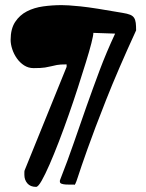

<svg xmlns="http://www.w3.org/2000/svg" viewBox="-20 -729 571 750"><path d="M213.9 -23.4Q213.9 -24.4 214.8 -26.4Q244.1 -100.6 268.6 -171.9Q293 -243.2 317.9 -313.5Q342.8 -383.8 369.1 -454.1Q395.5 -524.4 429.7 -597.7L344.7 -600.6Q344.7 -590.8 336.9 -560.1Q329.1 -529.3 315.4 -485.4Q301.8 -441.4 284.7 -388.2Q267.6 -335 248.5 -280.8Q229.5 -226.6 210 -175.8Q190.4 -125 173.3 -85.9Q156.2 -46.9 142.6 -22.9Q128.9 1 121.1 1Q98.6 1 86.9 -12.7Q75.2 -26.4 75.2 -45.9V-54.7Q75.2 -61.5 76.2 -63.5L240.2 -467.8V-477.5Q213.9 -477.5 202.1 -475.1Q190.4 -472.7 180.2 -470.2Q169.9 -467.8 155.8 -465.3Q141.6 -462.9 111.3 -462.9Q90.8 -462.9 74.2 -473.6Q57.6 -484.4 45.9 -501Q34.2 -517.6 27.8 -537.1Q21.5 -556.6 21.5 -573.2Q21.5 -616.2 39.1 -643.1Q56.6 -669.9 85 -684.6Q113.3 -699.2 148.9 -704.1Q184.6 -709 220.7 -709Q231.4 -709 249 -708Q266.6 -707 294.4 -704.1Q322.3 -701.2 362.8 -694.8Q403.3 -688.5 459 -678.7Q477.5 -675.8 488.3 -671.4Q499 -667 503.9 -659.2Q508.8 -651.4 510.3 -639.6Q511.7 -627.9 511.7 -610.4Q440.4 -455.1 394.5 -338.9Q348.6 -222.7 321.8 -147Q294.9 -71.3 283.7 -36.1Q272.5 -1 269.5 -7.8H254.9Q246.1 -7.8 236.8 -8.3Q227.5 -8.8 220.7 -11.2Q213.9 -13.7 213.9 -19.5Z"/></svg>

Font: La Belle Aurore
Style: Regular
Weight: 400
Version: Version 1.001 2001